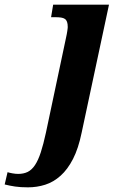

<svg xmlns="http://www.w3.org/2000/svg" viewBox="-160 -556 518 816"><path d="M303.2 -536.1 187 7.8Q173.3 74.7 150.4 119.4Q127.4 164.1 97.4 190.9Q67.4 217.8 32.2 229Q-2.9 240.2 -41 240.2Q-72.8 240.2 -95.7 236.8Q-118.7 233.4 -140.1 228L-127.9 175.8Q-120.6 178.2 -107.2 180.7Q-93.8 183.1 -83 183.1Q-59.6 183.1 -42.2 174.6Q-24.9 166 -11.2 145.5Q2.4 125 13.4 91.3Q24.4 57.6 35.2 7.8L121.1 -397.9Q122.6 -404.3 123.8 -411.1Q125 -418 126 -424.1Q127 -430.2 127.4 -434.6Q127.9 -439 127.9 -440.9Q127.9 -454.6 125 -462.9Q122.1 -471.2 115.7 -475.6Q109.4 -480 99.4 -481.4Q89.4 -482.9 75.2 -482.9H57.1L65.9 -536.1Z"/></svg>

Font: Droid Serif
Style: Bold Italic
Weight: 700
Italic angle: -12°
Designer: Monotype Design team
Foundry: Monotype Imaging Inc.
Version: Version 1.03